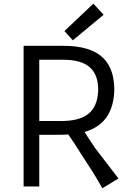

<svg xmlns="http://www.w3.org/2000/svg" viewBox="-20 -1006 707 1036"><path d="M107.4 0H191.9V-278.8H302.7C318.8 -278.8 333.5 -278.8 348.1 -280.8C374 -244.6 396.5 -208 419.4 -172.4C460 -110.8 499.5 -49.8 532.2 9.8L619.1 -43L492.7 -208C465.8 -246.6 444.3 -281.2 436.5 -293.9C541.5 -324.7 591.8 -398.9 596.7 -515.6C597.7 -662.6 530.3 -761.2 314 -758.8H107.4ZM191.9 -353V-683.6H314C460 -685.5 510.7 -623 509.8 -517.6C504.9 -397.9 436.5 -351.6 302.7 -353ZM539.1 -926.3 483.9 -986.3 327.6 -838.4 373 -788.6Z"/></svg>

Font: Duru Sans
Style: Regular
Weight: 400
Designer: Onur Yazıcıgil
Foundry: Onur Yazıcıgil
Version: Version 1.002